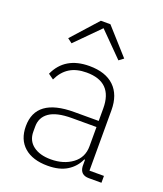

<svg xmlns="http://www.w3.org/2000/svg" viewBox="-140 -842 804 947"><g transform="rotate(20 262.0 -369.0)"><path d="M55 -135Q55 -282 255 -282H384V-348Q384 -486 247 -486Q194 -486 158.5 -464Q123 -442 102 -397L74 -417Q121 -521 249 -521Q334 -521 379.5 -477.5Q425 -434 425 -353V-36H501V0H435Q389 0 386 -45V-79H382Q363 -37 323.5 -12.5Q284 12 222 12Q143 12 99 -26.5Q55 -65 55 -135ZM384 -149V-250H255Q175 -250 137 -223.5Q99 -197 99 -149V-122Q99 -75 133.5 -49Q168 -23 226 -23Q293 -23 338.5 -56.5Q384 -90 384 -149ZM250 -720 127 -596 103 -614 225 -750H275L397 -614L373 -596Z"/></g></svg>

Font: Anuphan ExtraLight
Style: Regular
Weight: 200
Designer: Cadson Demak
Version: Version 3.001